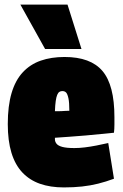

<svg xmlns="http://www.w3.org/2000/svg" viewBox="-20 -809 537 839"><path d="M259 10Q200 10 154.5 -6Q109 -22 77.5 -55.5Q46 -89 30 -141.5Q14 -194 14 -267Q14 -346 30.5 -402Q47 -458 79.5 -493Q112 -528 158 -544Q204 -560 262 -560Q376 -560 428 -498.5Q480 -437 480 -297Q480 -285 480 -265Q480 -245 478 -229Q455 -227 422.5 -223.5Q390 -220 354.5 -217Q319 -214 284 -211.5Q249 -209 220 -207Q220 -206 220 -204Q220 -202 220 -200Q220 -190 227 -181Q234 -172 252.5 -167Q271 -162 305 -162Q327 -162 351 -165Q375 -168 401 -173Q427 -178 453 -184L478 -28Q443 -15 409 -6.5Q375 2 338.5 6Q302 10 259 10ZM220 -323Q227 -323 234.5 -323Q242 -323 250.5 -323.5Q259 -324 267.5 -324.5Q276 -325 283 -325Q283 -361 279 -379.5Q275 -398 269 -404.5Q263 -411 252 -411Q245 -411 239.5 -407.5Q234 -404 230 -394.5Q226 -385 223.5 -367.5Q221 -350 220 -323ZM177 -595 69 -789H275L336 -595Z"/></svg>

Font: Georama SemiCondensed Black
Style: Regular
Weight: 900
Width: 4
Designer: Jean-Baptiste Levee
Foundry: Production Type
Version: Version 1.001